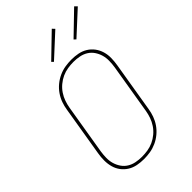

<svg xmlns="http://www.w3.org/2000/svg" viewBox="-280 -1069 1184 1184"><g transform="rotate(-45 311.5 -477.5)"><path d="M247 8Q217 8 189 2.5Q161 -3 137.5 -17.5Q114 -32 97.5 -54Q81 -76 73.5 -103Q66 -130 66 -159.5Q66 -189 71 -218L125 -544Q129 -571 138.5 -597.5Q148 -624 164.5 -648Q181 -672 204 -691Q227 -710 253.5 -722Q280 -734 307.5 -738.5Q335 -743 362 -743Q392 -743 420 -737.5Q448 -732 471.5 -717.5Q495 -703 511.5 -681Q528 -659 536 -632Q544 -605 543.5 -575.5Q543 -546 538 -517L484 -191Q480 -164 470.5 -137.5Q461 -111 444.5 -87Q428 -63 405 -44Q382 -25 355.5 -13Q329 -1 301.5 3.5Q274 8 247 8ZM247 -11Q272 -11 297.5 -15Q323 -19 347 -30Q371 -41 392 -58.5Q413 -76 428 -98.5Q443 -121 451.5 -145.5Q460 -170 464 -194L518 -520Q522 -546 522.5 -572.5Q523 -599 516 -623Q509 -647 495 -667.5Q481 -688 460 -701Q439 -714 413.5 -719Q388 -724 362 -724Q337 -724 311.5 -720Q286 -716 262 -705Q238 -694 217 -676.5Q196 -659 181 -636.5Q166 -614 157.5 -589.5Q149 -565 145 -541L91 -215Q87 -189 86.5 -162.5Q86 -136 93 -112Q100 -88 114 -67.5Q128 -47 149 -34Q170 -21 195.5 -16Q221 -11 247 -11ZM473 -809 460 -821 607 -963 623 -947ZM277 -809 265 -821 412 -963 427 -947Z"/></g></svg>

Font: Iosevka SS04 Th Ex Obl
Style: Regular
Weight: 100
Width: 7
Italic angle: -9°
Monospace: yes
Designer: Belleve Invis
Foundry: Belleve Invis
Version: Version 19.0.0; ttfautohint (v1.8.4)